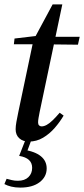

<svg xmlns="http://www.w3.org/2000/svg" viewBox="-22 -629 382 872"><path d="M41 -428 44 -454 162 -468V-462H340L332 -426L159 -428H155ZM109 14Q82 14 65.5 -1Q49 -16 49 -42Q49 -56 52.5 -75.5Q56 -95 61 -119L130 -447L217 -609H261L158 -120Q155 -104 153 -93Q151 -82 151 -73Q151 -64 155.5 -59.5Q160 -55 167 -55Q178 -55 190.5 -62Q203 -69 217.5 -83Q232 -97 249 -117L267 -104Q250 -75 226.5 -48Q203 -21 173.5 -3.5Q144 14 109 14ZM65 79 96 0H123L97 70L86 51Q137 59 163.5 80.5Q190 102 190 136Q190 174 158 198.5Q126 223 70 223Q47 223 29 218.5Q11 214 -2 207L8 183Q20 186 32 189Q44 192 59 192Q90 192 107 175.5Q124 159 124 133Q124 111 109.5 97.5Q95 84 65 79Z"/></svg>

Font: Source Serif 4 48pt SemiBold
Style: Italic
Weight: 600
Italic angle: -12°
Designer: Frank Grießhammer
Foundry: Adobe Systems Incorporated
Version: Version 4.004;hotconv 1.0.116;makeotfexe 2.5.65601